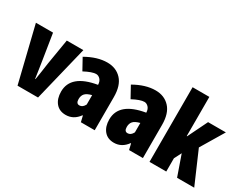

<svg xmlns="http://www.w3.org/2000/svg" viewBox="-91 -1244 2162 1725"><g transform="rotate(30 990.0 -381.0)"><path d="M143.6 0 3.9 -572.3H181.6L223.6 -307.6Q227.5 -280.3 236.8 -221.7Q246.1 -163.1 250 -131.8H253.9Q268.6 -220.7 280.3 -307.6L324.2 -572.3H496.1L356.4 0Z M648.4 11.7Q582 11.7 545.4 -32.7Q508.8 -77.1 508.8 -150.4Q508.8 -325.2 766.6 -368.2Q765.6 -404.3 746.6 -424.3Q727.5 -444.3 704.1 -444.3Q663.1 -444.3 584 -402.3L520.5 -517.6Q636.7 -584 740.2 -584Q832 -584 888.2 -523.4Q944.3 -462.9 944.3 -343.8V0H800.8L786.1 -61.5H782.2Q729.5 11.7 648.4 11.7ZM712.9 -124Q746.1 -124 766.6 -164.1V-261.7Q716.8 -249 697.8 -227.5Q678.7 -206.1 678.7 -169.9Q678.7 -124 712.9 -124Z M1148.4 11.7Q1082 11.7 1045.4 -32.7Q1008.8 -77.1 1008.8 -150.4Q1008.8 -325.2 1266.6 -368.2Q1265.6 -404.3 1246.6 -424.3Q1227.5 -444.3 1204.1 -444.3Q1163.1 -444.3 1084 -402.3L1020.5 -517.6Q1136.7 -584 1240.2 -584Q1332 -584 1388.2 -523.4Q1444.3 -462.9 1444.3 -343.8V0H1300.8L1286.1 -61.5H1282.2Q1229.5 11.7 1148.4 11.7ZM1212.9 -124Q1246.1 -124 1266.6 -164.1V-261.7Q1216.8 -249 1197.8 -227.5Q1178.7 -206.1 1178.7 -169.9Q1178.7 -124 1212.9 -124Z M1512.7 0V-774.4H1686.5V-368.2H1690.4L1790 -572.3H1974.6L1832 -334L1976.6 0H1798.8L1724.6 -211.9L1686.5 -137.7V0Z"/></g></svg>

Font: Gen Shin Gothic Monospace Heavy
Style: Bold
Weight: 800
Designer: [Source Han Sans]
Ryoko NISHIZUKA  (kana & ideographs); Paul D. Hunt (Latin, Greek & Cyrillic); Wenlong ZHANG  (bopomofo
Version: Version 1.002.20150607